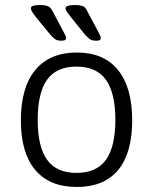

<svg xmlns="http://www.w3.org/2000/svg" viewBox="-20 -738 609 764"><path d="M286 6Q177 6 120 -62Q63 -130 63 -259Q63 -390 120.5 -459.5Q178 -529 286 -529Q393 -529 449.5 -459.5Q506 -390 506 -259Q506 -129 450 -61.5Q394 6 286 6ZM284 -50Q364 -50 401.5 -102Q439 -154 439 -261Q439 -368 401.5 -420.5Q364 -473 284 -473Q205 -473 167.5 -421Q130 -369 130 -261Q130 -154 167.5 -102Q205 -50 284 -50ZM365 -576Q356 -576 348.5 -577.5Q341 -579 335 -584Q329 -589 320 -598L270 -660Q256 -677 248.5 -687.5Q241 -698 241 -705Q241 -712 250.5 -715Q260 -718 277 -718Q294 -718 303.5 -715.5Q313 -713 318.5 -707.5Q324 -702 328 -692L369 -615Q375 -604 378 -597.5Q381 -591 381 -586Q381 -581 377 -578.5Q373 -576 365 -576ZM226 -576Q217 -576 210 -577.5Q203 -579 196.5 -584Q190 -589 182 -598L131 -660Q117 -677 110 -687.5Q103 -698 103 -705Q103 -712 112 -715Q121 -718 138 -718Q155 -718 164.5 -715.5Q174 -713 179.5 -707.5Q185 -702 190 -692L231 -615Q237 -604 240 -597.5Q243 -591 243 -586Q243 -581 238.5 -578.5Q234 -576 226 -576Z"/></svg>

Font: Asap Light
Style: Regular
Weight: 300
Designer: Pablo Cosgaya
Foundry: Omnibus-Type
Version: Version 3.001